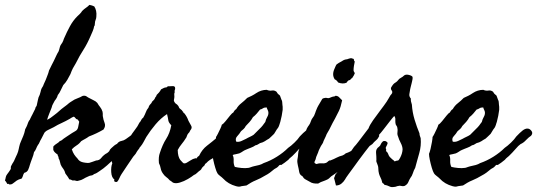

<svg xmlns="http://www.w3.org/2000/svg" viewBox="-80 -728 2204 788"><path d="M113.3 -236.3Q120.1 -239.3 127.9 -244.6Q135.7 -250 141.6 -254.9Q154.8 -264.6 163.1 -272.5Q171.4 -280.3 184.6 -290Q188 -292.5 191.2 -294.9Q194.3 -297.4 196.8 -299.3Q199.2 -301.8 201.9 -303.7Q204.6 -305.7 207 -307.6Q210.4 -309.6 216.3 -313.5Q222.2 -317.4 225.6 -319.3Q232.4 -322.3 238.3 -324.7Q244.1 -327.1 249 -329.1Q250 -329.6 255.4 -332.5Q259.3 -335 262.7 -335Q271 -335.9 276.4 -331.5Q281.7 -327.6 287.1 -325.2Q294.9 -320.8 304.2 -316.4Q312.5 -313 319.3 -305.7Q325.2 -295.4 330.6 -289.1Q337.4 -280.8 340.8 -269.5Q341.8 -265.6 341.8 -261.7V-252Q344.2 -235.8 349.4 -223.1Q354.5 -210.4 344.7 -196.3Q316.4 -179.7 285.2 -168Q277.3 -162.1 269 -157.7Q265.1 -155.8 261 -153.3Q256.8 -150.9 252.9 -148.4Q245.1 -137.7 233.9 -130.9Q223.6 -124.5 214.8 -115.2Q218.8 -102.5 224.6 -93.8Q230.5 -85 238.3 -77.1Q244.1 -67.4 254.9 -63.5Q259.8 -61.5 270.5 -60.1Q281.2 -58.6 286.1 -59.6Q292.5 -62 299.8 -64Q306.6 -65.9 314.5 -69.3Q327.6 -69.8 334.5 -78.6Q342.3 -88.4 348.6 -92.8Q351.1 -94.7 353.5 -96.4Q356 -98.1 358.4 -99.1Q362.3 -101.1 368.2 -107.4Q370.6 -114.7 377 -120.1Q389.6 -132.8 400.4 -137.7Q407.2 -147.5 418 -149.4Q428.7 -151.4 436.5 -157.2L450.2 -167Q453.6 -169.4 456.8 -171.9Q460 -174.3 462.9 -176.8Q465.8 -179.2 469 -181.6Q472.2 -184.1 475.6 -186.5Q478.5 -188.5 481.4 -190.2Q484.4 -191.9 486.8 -192.9Q492.2 -195.3 495.1 -200.2Q498.5 -202.1 502 -203.1Q503.4 -203.6 504.9 -204.1Q506.3 -204.6 507.8 -205.1Q510.3 -201.7 512 -199.2Q513.7 -196.8 514.2 -195.8Q515.6 -193.8 515.6 -190.4Q515.1 -185.5 511.7 -184.1Q508.3 -182.6 507.8 -177.7Q497.1 -170.9 485.8 -163.6Q474.6 -156.2 464.8 -147.5Q464.4 -142.6 462.4 -140.1Q461.9 -139.2 460.9 -137.5Q460 -135.7 459 -133.8Q446.8 -125.5 433.6 -112.3Q422.4 -101.1 408.2 -89.8Q404.8 -87.9 398.9 -83Q394 -78.6 388.7 -76.2Q374 -62.5 359.4 -49.3Q344.7 -36.1 328.1 -25.4Q323.7 -22.9 318.4 -19Q314.5 -16.1 306.6 -13.7Q300.8 -8.3 294.4 -7.8Q288.6 -7.3 282.2 -3.9Q269.5 1.5 262.2 6.3Q254.4 11.2 242.2 13.7Q236.3 16.1 231 13.7Q226.6 11.7 217.8 12.7Q210.4 8.3 204.1 7.8Q203.1 4.9 196.8 -4.4Q190.4 -13.7 188.5 -15.6Q185.1 -27.8 180.7 -33.7Q178.7 -36.1 176.8 -39.1Q174.8 -42 172.9 -44.9Q168 -52.7 166.5 -62Q165 -71.3 160.2 -79.1Q161.1 -84.5 158.7 -86.4Q156.2 -88.9 157.2 -92.8Q145 -102.1 143.1 -105L138.7 -112.3V-125Q138.7 -127 140.6 -128.9Q146.5 -134.8 153.8 -139.2Q160.6 -143.1 166 -149.4Q170.4 -149.9 174.3 -153.3L181.6 -159.2Q187.5 -163.1 193.1 -167Q198.7 -170.9 204.1 -174.3Q215.3 -182.1 228.5 -189.5Q238.3 -194.3 240.7 -206.1Q243.2 -217.8 245.1 -228.5Q239.3 -238.3 236.8 -238.3Q234.4 -238.3 232.4 -240.2Q229.5 -242.7 227.5 -245.6Q225.6 -249 221.7 -249Q218.8 -248 213.9 -245.1Q209 -242.2 206.1 -240.2Q197.8 -235.4 189.5 -231.2Q181.2 -227.1 172.9 -223.1Q157.2 -216.3 140.6 -206.1L124.5 -198.2Q120.6 -196.3 117.2 -194.6Q113.8 -192.9 111.3 -191.4Q109.4 -190.4 106.9 -188Q104.5 -185.5 102.5 -183.6Q94.2 -166 90.3 -159.7Q85 -150.9 82 -143.6Q79.6 -137.2 76.2 -133.8Q71.3 -126 68.4 -118.2Q65.4 -110.4 59.6 -103.5Q57.6 -91.8 52.2 -78.6Q49.8 -72.3 47.4 -65.7Q44.9 -59.1 43 -52.7Q40 -41 35.6 -31.2Q31.2 -21.5 19.5 -18.6Q15.1 -11.7 14.2 -6.8Q13.2 -2 8.8 4.9Q6.3 6.3 1.5 7.3Q-2 7.8 -6.8 10.7Q-8.8 10.7 -19.8 19.5Q-30.8 28.3 -33.2 28.3Q-41 30.3 -43.5 27.8Q-45.9 24.9 -49.8 27.3Q-55.7 16.1 -59.6 12.7Q-58.6 8.8 -57.6 5.4Q-56.6 2 -56.2 -1.5Q-55.2 -6.8 -50.8 -12.7Q-47.9 -16.6 -43.9 -22Q-40 -27.3 -37.1 -32.2Q-34.7 -36.1 -35.6 -39.6Q-36.1 -43.5 -34.2 -46.9Q-31.2 -53.7 -28.8 -57.1Q-26.9 -59.6 -25.4 -62.3Q-23.9 -64.9 -22.5 -67.4Q-19 -75.7 -14.2 -85.9Q-11.7 -90.3 -9.8 -95.2Q-7.8 -100.1 -5.9 -105.5Q-4.4 -110.8 -3.2 -116.2Q-2 -121.6 -1 -126.5Q1.5 -138.2 5.9 -147.5Q10.7 -158.2 15.6 -170.4Q20.5 -182.6 22.5 -193.4Q22.9 -198.2 25.4 -201.2Q26.9 -203.1 29.3 -209Q30.3 -211.4 31.5 -214.1Q32.7 -216.8 33.7 -220.2Q34.7 -223.6 36.1 -226.6Q37.6 -229.5 39.1 -232.4Q43.5 -237.3 44.4 -241.2Q45.4 -244.6 46.9 -246.1Q47.9 -247.6 49.3 -251.5Q50.3 -254.4 51.8 -255.9Q53.7 -260.7 56.6 -265.6Q59.6 -270.5 61.5 -275.4Q64 -278.3 66.4 -288.1Q71.3 -293 71.3 -297.9Q74.2 -309.1 75.7 -318.4Q77.1 -328.1 83 -338.9Q85 -345.7 86.4 -350.6Q87.9 -355.5 88.4 -358.9Q89.8 -364.7 96.7 -375Q98.1 -378.9 99.9 -383.1Q101.6 -387.2 103.5 -391.1Q105.5 -395 107.2 -399.2Q108.9 -403.3 110.4 -407.2L116.2 -422.4Q118.7 -428.2 121.1 -438.5Q124.5 -445.3 127.2 -450.9Q129.9 -456.5 131.8 -460.4Q136.2 -469.7 140.6 -477.5Q144.5 -485.4 147.2 -491.5Q149.9 -497.6 151.9 -501.5Q153.8 -505.4 155.8 -509.3Q157.7 -513.2 160.2 -516.6Q163.6 -525.4 164.6 -530.8Q166 -537.1 168.9 -543Q177.2 -553.7 179.7 -561.5Q180.7 -564.9 181.9 -568.1Q183.1 -571.3 184.6 -574.2Q194.3 -596.7 207 -620.1Q219.7 -643.6 237.3 -661.1L247.6 -670.9Q253.9 -677.2 256.8 -682.6Q265.6 -691.4 272.5 -695.8Q279.3 -700.2 287.1 -708Q300.3 -705.1 302.2 -703.6Q304.7 -702.1 306.6 -702.1Q317.9 -685.5 315.4 -660.2Q315.4 -653.3 312.5 -646.5Q309.6 -640.1 309.6 -632.8Q308.6 -627.9 309.1 -626Q309.6 -623.5 306.6 -621.1Q304.7 -610.4 300.8 -601.1Q296.9 -591.8 293 -583Q277.8 -547.4 262.2 -523.4Q247.1 -500.5 231.4 -468.8Q224.6 -458 219.2 -447.8Q213.9 -437.5 209 -423.8Q203.1 -412.1 196.3 -400.4Q189.5 -388.7 179.7 -378.9Q173.3 -366.7 169.4 -357.9Q164.6 -346.7 157.2 -337.9Q154.3 -326.2 144.5 -314.5Q141.1 -307.1 137.2 -300.8Q134.3 -296.4 131.8 -286.1L121.6 -260.3Q119.1 -253.9 116.9 -247.8Q114.7 -241.7 113.3 -236.3Z M725.6 -77.1Q729.5 -82.5 731.4 -84.5Q733.9 -86.9 737.3 -88.9Q749.5 -114.7 769.3 -129.9Q789.1 -145 811.5 -164.1Q816.4 -164.1 819.8 -167.5Q823.2 -170.9 828.1 -172.9Q834 -178.2 839.4 -181.6Q843.8 -184.6 846.7 -189.5Q857.9 -194.8 867.7 -204.1Q877.9 -213.4 887.7 -220.7Q895.5 -222.7 904.3 -218.8Q908.2 -210.9 907.2 -202.1Q906.2 -193.4 897.5 -192.4Q894.5 -189.5 891.1 -186.5Q887.7 -183.6 882.8 -182.6Q873 -180.7 870.1 -174.8Q869.6 -165.5 867.7 -163.6Q865.7 -161.6 865.2 -160.2Q854.5 -142.1 841.3 -129.2Q828.1 -116.2 816.4 -97.7Q811 -94.2 807.6 -86.9Q790 -77.1 781.7 -71.8Q773.4 -66.4 766.6 -58.6Q760.7 -55.2 760.7 -52.7Q760.7 -50.8 758.8 -48.8Q749 -40.5 747.6 -36.6Q746.1 -32.7 743.2 -30.3Q738.3 -26.9 734.6 -23.7Q731 -20.5 728.5 -18.1Q722.7 -12.2 715.8 -9.8Q707.5 -2.9 691.4 6.6Q675.3 16.1 658.2 21.2Q641.1 26.4 629.9 21.5L623 16.1Q621.1 14.6 616.2 11.7Q609.9 3.9 602.1 -1.5Q595.2 -6.3 588.9 -15.6Q581.5 -25.9 579.6 -36.6Q577.6 -47.9 572.3 -58.6Q569.8 -84 576.2 -100.6Q581.5 -117.2 587.9 -131.6Q594.2 -146 602.1 -158.2Q617.2 -181.6 623 -213.9Q612.3 -224.6 610.8 -233.9Q610.4 -238.8 608.9 -245.1Q607.4 -251.5 605.5 -259.8Q580.1 -243.2 558.6 -217.8Q537.1 -192.4 520.5 -166L508.8 -144.5Q503.9 -135.3 497.1 -127Q492.2 -122.1 492.2 -120.6Q492.2 -119.1 490.2 -117.2Q486.3 -112.3 483.9 -108.9Q481.4 -105.5 480.5 -103.5Q479.5 -101.6 478.5 -99.9Q477.5 -98.1 476.6 -96.7Q473.6 -92.8 471.7 -90.8Q469.7 -88.9 466.8 -85Q453.1 -65.4 441.9 -48.3L418.9 -13.7Q413.6 -5.4 410.2 2.9Q406.7 11.7 400.4 18.6Q390.6 19.5 389.2 15.6Q387.7 11.7 389.6 8.8Q377.9 1 376.5 -21.5Q375 -43.9 380.9 -57.6Q377.9 -66.4 378.9 -67.4Q379.9 -68.4 379.9 -70.3Q392.6 -87.9 405.8 -105.5Q418.9 -123 433.6 -138.7Q436 -142.1 438.5 -145.5Q440.9 -148.9 442.9 -152.3Q447.8 -159.7 453.1 -165Q461.4 -179.2 473.1 -194.3Q484.9 -209 492.2 -224.6Q497.6 -230 499.5 -235.4Q502 -241.2 507.8 -245.1Q511.2 -251 513.9 -256.6Q516.6 -262.2 518.6 -267.6Q521.5 -276.9 529.3 -286.1Q531.2 -293 534.2 -296.9Q537.1 -300.8 542 -305.7Q542.5 -310.1 547.4 -314Q552.2 -317.9 554.7 -322.3Q557.1 -329.1 559.6 -331.1Q562.5 -333.5 562.5 -337.9Q567.4 -342.8 572.3 -348.1Q577.1 -353.5 581.1 -361.3Q594.7 -369.1 600.1 -369.1Q605.5 -369.1 608.4 -374Q612.3 -374 616.9 -374Q621.6 -374 627 -374.5Q638.2 -375.5 638.7 -367.2Q639.2 -365.2 638.7 -362.3Q638.2 -360.8 637.7 -359.4Q637.2 -357.9 636.7 -356.4Q637.2 -347.7 636.7 -347.2Q635.7 -346.2 635.7 -345.7Q634.8 -341.8 635.3 -338.9Q635.7 -336.4 635.7 -330.1Q635.3 -326.2 634.8 -323.2Q634.3 -320.3 633.8 -317.9Q632.8 -313 637.7 -306.6Q640.1 -303.2 643.6 -301.3Q647 -299.3 650.4 -294.9Q652.8 -292.5 653.8 -289.1Q654.8 -285.6 657.2 -283.2Q659.2 -280.8 663.1 -278.3Q667 -275.9 668.9 -271.5Q674.3 -267.6 672.4 -266.6Q670.9 -265.6 676.8 -262.7Q688 -248.5 693.4 -232.4Q699.7 -220.2 704.1 -212.9Q709 -205.1 704.1 -197.3Q701.2 -194.3 697.3 -185.5Q692.9 -181.2 689.5 -175.8Q687.5 -172.4 686.5 -168.5Q686 -165 683.6 -162.1Q674.8 -147.9 665.5 -136.7Q656.2 -125.5 649.4 -112.3Q649.9 -84.5 660.2 -71.3Q671.9 -57.6 674.8 -57.6Q681.2 -56.6 688.5 -61.5L701.2 -69.3Q703.1 -70.3 704.8 -71.3Q706.5 -72.3 708 -73.2Q710.9 -75.2 714.8 -76.2Q725.1 -79.6 724.6 -78.6Q724.1 -77.1 725.6 -77.1Z M830.1 -215.8Q836.4 -219.2 845.7 -230.7Q855 -242.2 863.8 -253.2Q872.6 -264.2 877 -265.6Q879.9 -270.5 882.3 -273.9Q884.8 -277.3 889.6 -280.3Q897.5 -294.4 910.2 -304.2Q923.3 -314.5 934.6 -326.2Q943.8 -330.1 953.4 -335Q962.9 -339.8 972.2 -346.2Q991.2 -358.9 1014.6 -359.4Q1025.4 -354.5 1035.6 -356.4Q1045.4 -358.4 1054.7 -351.6Q1060.1 -342.3 1063.5 -340.3Q1066.9 -338.4 1069.3 -335Q1073.2 -322.8 1075.2 -318.8Q1077.6 -314.9 1078.1 -310.5Q1078.6 -303.2 1079.1 -298.1Q1079.6 -293 1080.1 -289.6Q1080.6 -283.2 1080.1 -277.3Q1077.1 -252.4 1070.3 -227.5Q1069.3 -224.6 1068.4 -221.7Q1067.4 -218.8 1066.4 -215.3Q1064.5 -209 1061.5 -204.1Q1054.2 -194.8 1051.3 -189Q1046.9 -181.2 1044.9 -178.7Q1039.1 -172.9 1033.9 -168Q1028.8 -163.1 1024.4 -159.2Q1020 -156.7 1015.6 -154.1Q1011.2 -151.4 1006.8 -148.4Q998.5 -143.1 987.3 -140.6L978.5 -135.3Q974.1 -132.3 968.8 -131.8Q960 -125.5 949.2 -121.6Q944.3 -119.6 939.2 -117.7Q934.1 -115.7 928.7 -113.3Q921.4 -110.4 916 -106.4Q910.6 -102.5 902.3 -98.6Q897.9 -97.2 888.2 -95.2Q878.9 -93.8 875 -91.8Q879.9 -82 878.9 -67.4Q878.4 -53.7 883.8 -43Q896.5 -40 911.6 -38.6Q926.8 -37.1 940.4 -39.1Q942.9 -39.6 945.6 -40.5Q948.2 -41.5 951.2 -42.5Q954.1 -43.5 957 -44.4Q960 -45.4 962.9 -45.9Q973.6 -47.9 983.9 -50.8Q994.1 -53.7 1002 -58.6Q1030.3 -68.4 1056.6 -85Q1083 -101.6 1102.5 -121.1Q1114.3 -128.9 1128.4 -142.6Q1142.6 -156.2 1150.4 -168Q1165 -183.6 1176.3 -192.4Q1187.5 -201.2 1197.3 -200.2Q1205.1 -200.2 1212.4 -190.9Q1219.7 -181.6 1210.9 -170.9Q1201.7 -165 1190.4 -153.3Q1179.7 -141.6 1168 -136.7Q1159.7 -131.3 1146 -115.2Q1132.8 -100.1 1124 -91.8Q1122.1 -89.8 1119.6 -87.4Q1117.2 -85 1113.8 -82.5Q1107.4 -77.6 1103.5 -72.3Q1088.4 -59.6 1074.2 -50.8Q1068.8 -52.7 1065.4 -48.8Q1061 -43.5 1057.6 -41Q1056.2 -40 1054.7 -39.1Q1053.2 -38.1 1051.3 -37.1Q1049.3 -36.1 1047.9 -35.2Q1046.4 -34.2 1044.9 -33.2Q1037.1 -26.4 1027.8 -19.5Q1018.6 -12.7 1008.8 -7.8Q999 -2 989.3 3.2Q979.5 8.3 969.7 12.2Q960 16.1 950.4 21.5Q940.9 26.9 931.6 33.2L920.9 34.7Q918.5 35.2 916 35.4Q913.6 35.6 911.1 36.1Q905.8 38.1 900.9 38.1Q896 38.1 888.7 36.1Q856.4 27.3 835.9 4.9Q833 2 829.8 -0.7Q826.7 -3.4 823.2 -5.9Q815.4 -11.7 812.5 -16.6Q808.1 -23.9 803.5 -39.6Q798.8 -55.2 795.4 -71.5Q792 -87.9 792 -96.7Q794.9 -102.5 798.3 -116.9Q801.8 -131.3 804.2 -145.8Q806.6 -160.2 806.6 -166Q808.6 -168 814.2 -179Q819.8 -189.9 825 -201.4Q830.1 -212.9 830.1 -215.8ZM987.3 -278.3Q980.5 -269.5 973.6 -261.7Q966.8 -253.9 958 -247.1Q952.1 -236.3 944.3 -227.5Q936.5 -218.8 928.7 -210.9Q924.8 -203.1 919.9 -198.7Q915 -194.3 909.2 -189.5Q902.8 -178.7 893.6 -168.9Q884.3 -159.2 889.6 -146.5Q900.4 -144.5 911.1 -149.4Q921.9 -154.3 929.7 -158.2Q933.6 -160.6 937.7 -162.6Q941.9 -164.6 945.8 -166.5Q949.7 -168.5 953.6 -170.4Q957.5 -172.4 960.9 -174.8L986.3 -200.2Q992.2 -205.6 998 -212.9Q1000.5 -216.3 1003.2 -220Q1005.9 -223.6 1008.8 -227.5Q1011.2 -238.3 1016.6 -247.6Q1022.5 -257.3 1021.5 -267.6Q1021 -272 1018.1 -277.8Q1015.1 -283.7 1014.6 -287.1Q1004.4 -287.1 999.5 -283.7Q997.1 -281.7 993.9 -280.5Q990.7 -279.3 987.3 -278.3Z M1361.3 -489.3 1371.1 -486.3Q1373 -483.9 1373 -480.5Q1373 -478 1376 -475.6Q1374 -466.8 1372.6 -457.5Q1371.1 -448.2 1371.1 -439.5Q1371.1 -436 1373.5 -432.6Q1376 -429.2 1376 -426.8Q1371.1 -415.5 1368.7 -413.1Q1366.2 -410.6 1366.2 -408.2Q1361.3 -406.2 1358.9 -402.3Q1356.4 -398.4 1350.6 -398.4Q1348.6 -395.5 1346.2 -394Q1343.3 -392.1 1342.8 -388.7Q1326.7 -381.8 1307.6 -389.6Q1302.2 -398.9 1293.9 -402.3Q1281.2 -420.9 1293 -446.3Q1294.9 -451.2 1297.4 -456.5Q1299.8 -461.9 1301.8 -463.9Q1312 -471.2 1317.4 -473.6Q1319.3 -474.6 1321.5 -475.8Q1323.7 -477.1 1325.7 -478.5Q1329.1 -481 1335.9 -483.4Q1338.9 -484.4 1341.3 -484.4Q1345.2 -484.4 1348.6 -486.3Q1350.6 -486.8 1352.3 -487.3Q1354 -487.8 1355.5 -488.3Q1359.4 -489.3 1361.3 -489.3ZM1214.8 -56.6 1219.7 -54.7Q1228.5 -58.6 1241.2 -57.6Q1254.4 -56.6 1261.7 -61.5Q1266.6 -65.4 1268.6 -67.4Q1271.5 -70.3 1275.4 -69.3Q1291 -75.2 1301.8 -81.1Q1313 -86.9 1325.2 -89.8Q1333 -92.8 1338.9 -98.6Q1358.9 -105 1372.8 -116.7Q1386.7 -128.4 1403.3 -141.6Q1417 -149.4 1426.3 -155.3Q1435.5 -161.1 1446.3 -169.9Q1448.7 -175.3 1451.7 -177.2Q1454.1 -178.7 1457 -183.6Q1474.6 -183.6 1476.6 -169.9Q1471.7 -159.2 1463.4 -152.3Q1454.6 -145 1448.2 -136.7Q1440.4 -131.8 1435.5 -127.9Q1430.7 -124 1425.8 -116.2Q1425.3 -116.2 1419.9 -111.8Q1415 -107.4 1414.1 -107.4Q1406.2 -98.1 1402.3 -96.2Q1398.4 -94.2 1388.7 -85.9Q1382.3 -75.2 1371.1 -68.4Q1350.1 -48.3 1326.7 -34.7Q1314.5 -27.8 1303.7 -20.8Q1293 -13.7 1283.2 -6.8Q1278.3 -3.9 1276.4 -1.5Q1274.4 1 1269.5 4.9Q1264.6 8.8 1254.4 12.7Q1244.1 16.6 1236.3 19.5Q1230 23.4 1225.6 25.4Q1203.6 26.4 1192.4 18.6Q1179.7 11.7 1172.9 7.8Q1166 3.9 1161.1 -4.9Q1149.9 -10.3 1147.9 -22.9Q1147 -29.8 1145.5 -36.1Q1144 -42.5 1142.6 -48.8Q1141.6 -53.7 1140.6 -60.1Q1139.6 -66.4 1140.6 -73.2Q1143.1 -84.5 1143.6 -96.2Q1144 -106.9 1148.4 -117.2Q1152.8 -127 1153.8 -138.7Q1154.8 -150.4 1159.2 -160.2Q1165.5 -169.9 1164.6 -170.9Q1164.1 -171.4 1165 -173.8L1169.4 -179.7Q1170.9 -181.6 1173.8 -186.5L1179.7 -201.2Q1184.1 -209.5 1188.5 -214.8Q1192.9 -220.7 1196.3 -231.4Q1198.7 -238.3 1201.7 -242.2Q1203.6 -244.6 1205.3 -247.3Q1207 -250 1209 -252.9Q1211.4 -257.8 1213.9 -265.1Q1214.8 -268.6 1216.1 -271.7Q1217.3 -274.9 1218.8 -278.3Q1221.7 -286.1 1226.1 -293.9Q1230.5 -301.8 1235.4 -309.6Q1239.3 -317.4 1242.2 -321.3Q1245.1 -325.2 1253.9 -326.2Q1258.3 -327.1 1262.7 -325.7Q1268.1 -324.2 1272.5 -326.2Q1285.2 -332 1290 -332Q1294.9 -332 1296.9 -335Q1307.1 -334.5 1312.5 -328.1Q1317.9 -322.3 1324.2 -316.4Q1318.4 -288.1 1311 -272.9Q1303.7 -257.8 1294.9 -241.2Q1290 -233.4 1285.2 -223.6Q1280.3 -213.9 1276.4 -206.1Q1271.5 -195.3 1266.1 -187Q1259.8 -177.2 1256.8 -168L1252.4 -158.7Q1249.5 -152.8 1248 -149.4Q1247.1 -146 1245.8 -142.8Q1244.6 -139.6 1242.7 -137.2Q1240.7 -134.8 1239.3 -132.1Q1237.8 -129.4 1236.3 -127Q1233.4 -121.1 1230.5 -115.2Q1227.5 -109.4 1225.6 -102.5Q1220.7 -91.8 1219.7 -88.4Q1219.2 -87.4 1218.8 -86.2Q1218.3 -85 1217.8 -84Q1215.8 -73.2 1211.9 -66.4Q1208 -59.6 1214.8 -56.6Z M1503.9 -148.4 1509.8 -143.6Q1512.2 -139.6 1508.3 -132.8Q1506.3 -129.4 1505.1 -126.5Q1503.9 -123.5 1502.9 -121.1Q1503.4 -119.1 1503.9 -117.4Q1504.4 -115.7 1504.9 -114.7Q1505.9 -111.8 1503.9 -108.4Q1510.7 -103 1512.7 -97.2Q1515.1 -89.4 1519.5 -84Q1525.4 -77.6 1529.8 -74.2Q1535.2 -70.8 1540 -65.4Q1545.4 -68.4 1547.9 -68.4Q1551.3 -68.4 1555.7 -70.3Q1564 -81.1 1569.3 -97.7Q1570.3 -101.6 1571.3 -106.4Q1572.3 -111.3 1572.3 -115.2Q1571.8 -127.9 1564.5 -141.6Q1557.1 -155.8 1553.7 -168Q1549.8 -176.3 1551.3 -185.5Q1552.7 -195.8 1550.8 -203.1Q1550.3 -208 1547.9 -210.9Q1546.9 -212.4 1545.9 -214.1Q1544.9 -215.8 1543.9 -217.8Q1542 -226.1 1542.5 -235.4Q1543.5 -245.1 1538.1 -252Q1532.2 -246.1 1519.5 -229.7Q1506.8 -213.4 1494.4 -197.3Q1481.9 -181.2 1476.6 -175.8Q1474.1 -172.4 1471.4 -169.2Q1468.8 -166 1465.8 -163.6Q1462.9 -161.1 1460.2 -158Q1457.5 -154.8 1455.1 -151.4Q1439.5 -131.8 1431.9 -122.6Q1424.3 -113.3 1417 -103.5Q1409.7 -93.8 1393.6 -72.3Q1388.2 -64.5 1375.2 -46.9Q1362.3 -29.3 1350.3 -12.9Q1338.4 3.4 1335.9 8.8Q1330.1 18.6 1320.8 25.9Q1311.5 33.2 1298.8 33.2Q1298.8 32.7 1296.9 25.6Q1294.9 18.6 1293.2 11Q1291.5 3.4 1291 2.9Q1293.9 -2.9 1295.4 -8.8Q1296.9 -14.2 1303.7 -19.5Q1305.7 -25.9 1314.9 -40.8Q1324.2 -55.7 1336.4 -73Q1348.6 -90.3 1359.1 -105Q1369.6 -119.6 1373 -125Q1379.4 -131.3 1391.4 -147Q1403.3 -162.6 1415.3 -178.5Q1427.2 -194.3 1432.6 -201.2Q1437 -214.4 1450.9 -234.1Q1464.8 -253.9 1480.7 -274.7Q1496.6 -295.4 1506.8 -310.5Q1511.7 -318.4 1515.1 -324.2Q1518.6 -330.1 1522.5 -336.9Q1526.4 -340.8 1529.3 -345.7Q1531.2 -353 1527.3 -356.9Q1523.9 -360.8 1524.4 -367.2Q1533.2 -383.8 1541.5 -388.2Q1550.3 -393.1 1558.6 -404.3Q1564.5 -408.2 1567.9 -410.2Q1572.8 -412.6 1577.1 -417Q1584 -423.8 1597.4 -420.7Q1610.8 -417.5 1613.3 -412.1Q1613.8 -409.2 1613.3 -404.3Q1612.8 -401.9 1612.3 -399.4Q1611.8 -397 1611.3 -394.5Q1610.4 -390.1 1609.4 -386.2Q1608.4 -382.3 1607.4 -378.4Q1606.4 -375 1605.5 -370.8Q1604.5 -366.7 1603.5 -362.3Q1601.6 -351.6 1600.1 -341.8Q1598.6 -332 1606.4 -323.2Q1605.5 -318.4 1606.9 -311.5Q1608.4 -304.7 1610.4 -298.8Q1612.3 -267.6 1621.6 -236.8Q1630.9 -206.1 1641.6 -180.7Q1641.6 -175.8 1643.1 -170.9Q1644.5 -166 1646.5 -161.1Q1649.4 -129.9 1640.6 -99.1Q1636.2 -84 1632.1 -68.8Q1627.9 -53.7 1624 -39.1Q1618.2 -29.3 1614.3 -16.6Q1610.8 -5.4 1604.5 2Q1599.6 9.8 1595.7 19.5Q1591.8 29.3 1580.1 35.2Q1573.7 37.1 1566.9 35.2Q1560.5 33.2 1554.7 35.2Q1550.3 35.6 1545.9 37.6Q1542.5 39.1 1538.1 39.1Q1525.4 41.5 1517.1 36.6Q1509.8 32.7 1497.1 30.3Q1497.1 27.3 1494.1 25.9Q1491.2 24.4 1489.3 22.5Q1485.8 7.8 1481.4 0Q1478 -6.8 1475.6 -14.6Q1472.7 -25.9 1472.7 -35.6Q1472.7 -46.4 1467.8 -56.6Q1463.9 -65.4 1464.4 -67.4Q1464.8 -69.3 1464.8 -73.2Q1464.8 -85.9 1463.4 -101.1Q1461.9 -116.7 1475.6 -126Q1481 -129.9 1482.9 -136.2Q1484.9 -141.6 1491.2 -147.5Q1493.2 -149.4 1497.6 -149.4Q1501 -149.4 1503.9 -148.4Z M1718.8 -215.8Q1725.1 -219.2 1734.4 -230.7Q1743.7 -242.2 1752.4 -253.2Q1761.2 -264.2 1765.6 -265.6Q1768.6 -270.5 1771 -273.9Q1773.4 -277.3 1778.3 -280.3Q1786.1 -294.4 1798.8 -304.2Q1812 -314.5 1823.2 -326.2Q1832.5 -330.1 1842 -335Q1851.6 -339.8 1860.8 -346.2Q1879.9 -358.9 1903.3 -359.4Q1914.1 -354.5 1924.3 -356.4Q1934.1 -358.4 1943.4 -351.6Q1948.7 -342.3 1952.1 -340.3Q1955.6 -338.4 1958 -335Q1961.9 -322.8 1963.9 -318.8Q1966.3 -314.9 1966.8 -310.5Q1967.3 -303.2 1967.8 -298.1Q1968.3 -293 1968.8 -289.6Q1969.2 -283.2 1968.8 -277.3Q1965.8 -252.4 1959 -227.5Q1958 -224.6 1957 -221.7Q1956.1 -218.8 1955.1 -215.3Q1953.1 -209 1950.2 -204.1Q1942.9 -194.8 1939.9 -189Q1935.5 -181.2 1933.6 -178.7Q1927.7 -172.9 1922.6 -168Q1917.5 -163.1 1913.1 -159.2Q1908.7 -156.7 1904.3 -154.1Q1899.9 -151.4 1895.5 -148.4Q1887.2 -143.1 1876 -140.6L1867.2 -135.3Q1862.8 -132.3 1857.4 -131.8Q1848.6 -125.5 1837.9 -121.6Q1833 -119.6 1827.9 -117.7Q1822.8 -115.7 1817.4 -113.3Q1810.1 -110.4 1804.7 -106.4Q1799.3 -102.5 1791 -98.6Q1786.6 -97.2 1776.9 -95.2Q1767.6 -93.8 1763.7 -91.8Q1768.6 -82 1767.6 -67.4Q1767.1 -53.7 1772.5 -43Q1785.2 -40 1800.3 -38.6Q1815.4 -37.1 1829.1 -39.1Q1831.5 -39.6 1834.2 -40.5Q1836.9 -41.5 1839.8 -42.5Q1842.8 -43.5 1845.7 -44.4Q1848.6 -45.4 1851.6 -45.9Q1862.3 -47.9 1872.6 -50.8Q1882.8 -53.7 1890.6 -58.6Q1918.9 -68.4 1945.3 -85Q1971.7 -101.6 1991.2 -121.1Q2002.9 -128.9 2017.1 -142.6Q2031.2 -156.2 2039.1 -168Q2053.7 -183.6 2064.9 -192.4Q2076.2 -201.2 2085.9 -200.2Q2093.8 -200.2 2101.1 -190.9Q2108.4 -181.6 2099.6 -170.9Q2090.3 -165 2079.1 -153.3Q2068.4 -141.6 2056.6 -136.7Q2048.3 -131.3 2034.7 -115.2Q2021.5 -100.1 2012.7 -91.8Q2010.7 -89.8 2008.3 -87.4Q2005.9 -85 2002.4 -82.5Q1996.1 -77.6 1992.2 -72.3Q1977.1 -59.6 1962.9 -50.8Q1957.5 -52.7 1954.1 -48.8Q1949.7 -43.5 1946.3 -41Q1944.8 -40 1943.4 -39.1Q1941.9 -38.1 1939.9 -37.1Q1938 -36.1 1936.5 -35.2Q1935.1 -34.2 1933.6 -33.2Q1925.8 -26.4 1916.5 -19.5Q1907.2 -12.7 1897.5 -7.8Q1887.7 -2 1877.9 3.2Q1868.2 8.3 1858.4 12.2Q1848.6 16.1 1839.1 21.5Q1829.6 26.9 1820.3 33.2L1809.6 34.7Q1807.1 35.2 1804.7 35.4Q1802.2 35.6 1799.8 36.1Q1794.4 38.1 1789.6 38.1Q1784.7 38.1 1777.3 36.1Q1745.1 27.3 1724.6 4.9Q1721.7 2 1718.5 -0.7Q1715.3 -3.4 1711.9 -5.9Q1704.1 -11.7 1701.2 -16.6Q1696.8 -23.9 1692.1 -39.6Q1687.5 -55.2 1684.1 -71.5Q1680.7 -87.9 1680.7 -96.7Q1683.6 -102.5 1687 -116.9Q1690.4 -131.3 1692.9 -145.8Q1695.3 -160.2 1695.3 -166Q1697.3 -168 1702.9 -179Q1708.5 -189.9 1713.6 -201.4Q1718.8 -212.9 1718.8 -215.8ZM1876 -278.3Q1869.1 -269.5 1862.3 -261.7Q1855.5 -253.9 1846.7 -247.1Q1840.8 -236.3 1833 -227.5Q1825.2 -218.8 1817.4 -210.9Q1813.5 -203.1 1808.6 -198.7Q1803.7 -194.3 1797.9 -189.5Q1791.5 -178.7 1782.2 -168.9Q1772.9 -159.2 1778.3 -146.5Q1789.1 -144.5 1799.8 -149.4Q1810.5 -154.3 1818.4 -158.2Q1822.3 -160.6 1826.4 -162.6Q1830.6 -164.6 1834.5 -166.5Q1838.4 -168.5 1842.3 -170.4Q1846.2 -172.4 1849.6 -174.8L1875 -200.2Q1880.9 -205.6 1886.7 -212.9Q1889.2 -216.3 1891.8 -220Q1894.5 -223.6 1897.5 -227.5Q1899.9 -238.3 1905.3 -247.6Q1911.1 -257.3 1910.2 -267.6Q1909.7 -272 1906.7 -277.8Q1903.8 -283.7 1903.3 -287.1Q1893.1 -287.1 1888.2 -283.7Q1885.7 -281.7 1882.6 -280.5Q1879.4 -279.3 1876 -278.3Z"/></svg>

Font: Freehand
Style: Regular
Weight: 400
Designer: Danh Hong
Version: Version 8.001; ttfautohint (v1.8.3)